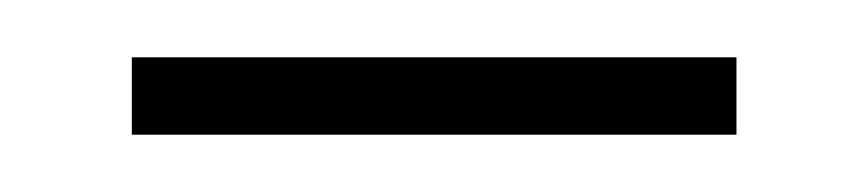

<svg xmlns="http://www.w3.org/2000/svg" viewBox="-20 -306 303 67"><path d="M26 -259V-286H237V-259Z"/></svg>

Font: Noto Sans Lao ExtraCondensed Thin
Style: Regular
Weight: 100
Width: 2
Designer: Monotype Design Team
Foundry: Monotype Imaging Inc.
Version: Version 2.003; ttfautohint (v1.8.4.7-5d5b)